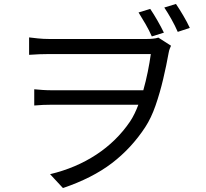

<svg xmlns="http://www.w3.org/2000/svg" viewBox="-20 -879 1040 970"><path d="M739 -834Q756 -809 775 -776Q794 -743 808 -714L747 -695Q734 -725 715.5 -757Q697 -789 680 -816ZM869 -859Q886 -834 905.5 -801Q925 -768 939 -738L878 -718Q864 -750 846 -782Q828 -814 810 -841ZM127 -690Q143 -688 171 -685Q199 -682 230 -682H719Q736 -682 752 -683.5Q768 -685 780 -689L844 -648Q841 -641 837.5 -632.5Q834 -624 832 -612Q821 -550 804.5 -480Q788 -410 766 -346.5Q744 -283 714 -237Q644 -130 545 -54.5Q446 21 298 71L233 1Q363 -30 466 -97.5Q569 -165 637 -265Q649 -283 659.5 -304.5Q670 -326 679 -350H244Q219 -350 197.5 -349Q176 -348 153 -346V-428Q173 -426 195.5 -424.5Q218 -423 242 -423H704Q717 -469 726.5 -516Q736 -563 742 -606H230Q206 -606 180 -605Q154 -604 127 -602Z"/></svg>

Font: Chiron Sans HK TT
Style: Regular
Weight: 400
Designer: Ryoko NISHIZUKA 西塚涼子 (kana, bopomofo & ideographs); Paul D. Hunt (Latin, Greek & Cyrillic); Sandoll Communications 산돌커뮤니
Foundry: Adobe
Version: Version 2.022;hotconv 1.0.109;makeotfexe 2.5.65596